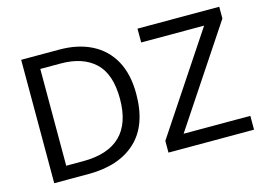

<svg xmlns="http://www.w3.org/2000/svg" viewBox="-95 -894 1482 1073"><g transform="rotate(-15 646.0 -357.0)"><path d="M669 -364Q669 -183 570.5 -91.5Q472 0 296 0H97V-714H317Q425 -714 504 -674Q583 -634 626 -556.5Q669 -479 669 -364ZM574 -361Q574 -504 503.5 -570.5Q433 -637 304 -637H187V-77H284Q574 -77 574 -361ZM1253 0H758V-68L1134 -634H770V-714H1243V-646L867 -80H1253Z"/></g></svg>

Font: Go Noto Kurrent-Regular
Style: Regular
Weight: 400
Designer: Monotype Design Team
Foundry: Monotype Imaging Inc.
Version: Version 2.012; ttfautohint (v1.8.4.7-5d5b)